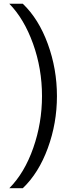

<svg xmlns="http://www.w3.org/2000/svg" viewBox="-20 -833 376 1029"><path d="M102.1 -813Q187.5 -731.4 236.3 -597.4Q285.2 -463.4 285.2 -317.9Q285.2 -172.9 236.3 -39.3Q187.5 94.2 102.1 175.8H29.8Q111.3 93.8 158.2 -40Q205.1 -173.8 205.1 -317.9Q205.1 -465.3 157 -598.9Q108.9 -732.4 29.8 -813Z"/></svg>

Font: Lumene Sans
Style: Regular
Weight: 400
Designer: Deni Anggara
Version: Version 1.003;Glyphs 3.1.2 (3151)